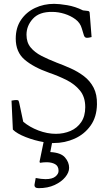

<svg xmlns="http://www.w3.org/2000/svg" viewBox="-20 -810 575 1000"><path d="M181 170Q157 170 160 150L166 117Q180 120 193.5 121.5Q207 123 217 123Q252 123 268.5 109.5Q285 96 285 80Q285 55 267 45Q249 35 223 35Q206 35 188 38L186 32L207 -70Q160 -78 114 -96Q68 -114 47 -135L40 -286Q48 -288 56 -288.5Q64 -289 67 -289Q75 -289 77 -284.5Q79 -280 80 -275L101 -176Q134 -148 180 -130.5Q226 -113 271 -113Q312 -113 347 -128Q382 -143 403 -174Q424 -205 424 -252Q424 -305 396.5 -338.5Q369 -372 326 -393.5Q283 -415 236 -431Q154 -460 108 -499.5Q62 -539 62 -609Q62 -666 89.5 -706.5Q117 -747 162.5 -768.5Q208 -790 262 -790Q288 -790 330 -783Q372 -776 412 -756L438 -753Q446 -752 447 -744L457 -617Q442 -613 433 -613Q421 -613 417 -626L406 -662Q398 -691 373 -709.5Q348 -728 316 -738Q284 -748 252 -748Q185 -749 151.5 -712.5Q118 -676 118 -629Q118 -589 139.5 -563Q161 -537 196 -519Q231 -501 270 -486L272 -485Q310 -471 348 -454Q386 -437 417.5 -413Q449 -389 467.5 -353.5Q486 -318 485 -267Q484 -201 452 -156Q420 -111 369 -88Q318 -65 260 -65Q256 -65 251 -65L242 -18Q297 -15 318.5 10Q340 35 340 64Q340 88 320 112.5Q300 137 264.5 153.5Q229 170 181 170Z"/></svg>

Font: Gowun Batang
Style: Regular
Weight: 400
Designer: Yanghee Ryu
Foundry: Yanghee Ryu
Version: Version 2.000